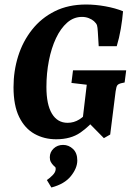

<svg xmlns="http://www.w3.org/2000/svg" viewBox="-20 -606 595 852"><path d="M229 12Q176 12 133 -12Q90 -36 65 -87Q40 -138 40 -219Q40 -291 60.5 -356.5Q81 -422 122 -474Q163 -526 223 -556Q283 -586 362 -586Q403 -586 447.5 -578Q492 -570 526 -556Q523 -519 516 -478Q509 -437 498 -401H418L414 -466Q413 -485 410.5 -493.5Q408 -502 397 -512Q388 -520 374 -525.5Q360 -531 344 -531Q307 -531 278 -505.5Q249 -480 228.5 -436.5Q208 -393 197 -337Q186 -281 186 -220Q186 -142 210.5 -101.5Q235 -61 280 -61Q308 -61 332 -76Q356 -91 372 -114L407 -85Q379 -47 336.5 -17.5Q294 12 229 12ZM441 7 373 -62H345L365 -230L297 -238L304 -294H540L533 -240L519 -237Q506 -234 501 -228Q496 -222 493 -200L469 -9ZM208 226 188 193Q200 185 213 172Q226 159 227 146Q228 138 224.5 135Q221 132 217 128Q210 121 205.5 112.5Q201 104 201 92Q201 69 218 53Q235 37 260 37Q285 37 304 55Q323 73 323 106Q323 140 294.5 175.5Q266 211 208 226Z"/></svg>

Font: Yrsa
Style: Italic
Weight: 400
Italic angle: -7.10001°
Designer: Anna Giedrys (Yrsa+Rasa design), David Brezina (Yrsa art-direction, Rasa art-direction, design)
Foundry: Rosetta Type Foundry
Version: Version 2.004